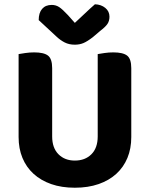

<svg xmlns="http://www.w3.org/2000/svg" viewBox="-20 -861 701 898"><path d="M67 -220V-608Q78 -610 98.5 -613Q119 -616 140 -616Q185 -616 204.5 -601Q224 -586 224 -542V-223Q224 -169 253.5 -139.5Q283 -110 330 -110Q378 -110 407.5 -139.5Q437 -169 437 -223V-608Q448 -610 468.5 -613Q489 -616 510 -616Q555 -616 574.5 -601Q594 -586 594 -542V-220Q594 -166 576 -122.5Q558 -79 524 -48Q490 -17 441 0Q392 17 330 17Q268 17 219.5 0Q171 -17 137 -48Q103 -79 85 -122.5Q67 -166 67 -220ZM330 -754Q353 -775 377 -798Q401 -821 424 -841Q453 -840 472.5 -824Q492 -808 492 -783Q492 -763 482.5 -749Q473 -735 448 -716L414 -687Q388 -667 370 -659.5Q352 -652 330 -652Q303 -652 282.5 -662.5Q262 -673 244 -690L161 -767Q161 -801 177 -819.5Q193 -838 222 -838Q241 -838 256.5 -828Q272 -818 298 -790Z"/></svg>

Font: Baloo 2 Latin
Style: Bold
Weight: 400
Designer: Sarang Kulkarni and Ek Type
Foundry: Ek Type
Version: Version 1.001